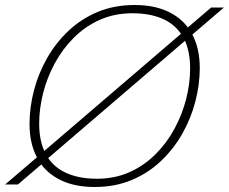

<svg xmlns="http://www.w3.org/2000/svg" viewBox="-26 -737 914 767"><path d="M772 -465.5Q772 -398.5 754.2 -330.8Q736.5 -263 701.8 -202Q667 -141 616.2 -93Q565.5 -45 499.2 -17.5Q433 10 352.5 10Q278.5 10 225 -13.5Q171.5 -37 139 -80L45.5 0H-5.5L121.5 -108.5Q92 -164.5 92 -241.5Q92 -308.5 109.8 -376.2Q127.5 -444 162.2 -505Q197 -566 247.8 -614Q298.5 -662 364.8 -689.5Q431 -717 511.5 -717Q585 -717 638.5 -693.8Q692 -670.5 724.5 -627.5L817.5 -707H868.5L742.5 -599Q772 -543 772 -465.5ZM130.5 -243Q130.5 -179.5 151 -134L697 -602Q668.5 -643.5 619.2 -663.8Q570 -684 503 -684Q431.5 -684 372.8 -657.8Q314 -631.5 268.8 -586.2Q223.5 -541 192.8 -484Q162 -427 146.2 -364.8Q130.5 -302.5 130.5 -243ZM733.5 -464Q733.5 -528 713 -574L166.5 -105.5Q195 -64 244.5 -43.5Q294 -23 361 -23Q432.5 -23 491.2 -49.2Q550 -75.5 595.2 -120.8Q640.5 -166 671.2 -223Q702 -280 717.8 -342.2Q733.5 -404.5 733.5 -464Z"/></svg>

Font: Newsreader Caption ExtraLight
Style: Italic
Weight: 275
Italic angle: -17°
Designer: Hugues Gentile
Foundry: Production Type
Version: Version 1.001